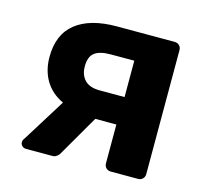

<svg xmlns="http://www.w3.org/2000/svg" viewBox="-82 -612 753 704"><g transform="rotate(15 294.5 -260.0)"><path d="M395 0Q384 0 377 -7Q370 -14 370 -25V-172H290L199 -15Q195 -9 188.5 -4.5Q182 0 174 0H73Q64 0 58 -6Q52 -12 52 -20Q52 -28 58 -35L160 -199Q115 -220 92 -258.5Q69 -297 69 -348Q69 -434 123.5 -477Q178 -520 278 -520H498Q509 -520 516 -513Q523 -506 523 -495V-25Q523 -14 516 -7Q509 0 498 0ZM373 -277V-415H284Q242 -415 222.5 -400Q203 -385 203 -348Q203 -316 221.5 -296.5Q240 -277 279 -277Z"/></g></svg>

Font: Fz Rubik SemBd
Style: Regular
Weight: 600
Designer: Hubert and Fischer
Foundry: Hubert and Fischer
Version: Vit hóa bi FontZin.com